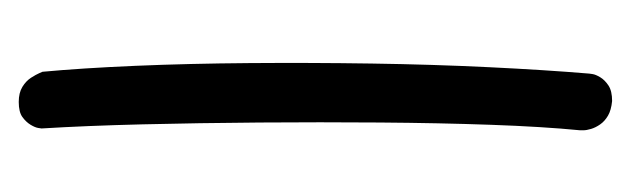

<svg xmlns="http://www.w3.org/2000/svg" viewBox="-260 -428 689 210"><g transform="rotate(90 85.0 -322.5)"><path d="M91 2Q81 2 74.5 -2Q68 -6 64.5 -11.5Q61 -17 59.5 -20.5Q58 -24 58 -24Q54 -67 51.5 -125.5Q49 -184 48.5 -250.5Q48 -317 49 -384Q50 -451 53 -512.5Q56 -574 60 -622Q60 -622 60.5 -625.5Q61 -629 64 -634Q67 -639 73 -643Q79 -647 90 -647Q100 -646 106 -642.5Q112 -639 115.5 -634Q119 -629 120.5 -624Q122 -619 122 -615.5Q122 -612 122 -612Q118 -571 116 -514.5Q114 -458 113.5 -393Q113 -328 113.5 -261.5Q114 -195 115.5 -133.5Q117 -72 120 -23Q120 -23 119.5 -19.5Q119 -16 116 -11Q113 -6 107.5 -2Q102 2 91 2Z"/></g></svg>

Font: Sour Gummy Black ExtraLight
Style: Regular
Weight: 250
Version: Version 1.000